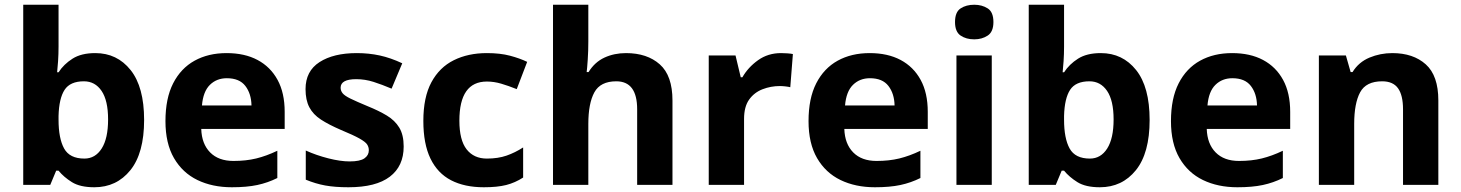

<svg xmlns="http://www.w3.org/2000/svg" viewBox="-20 -780 6163 810"><path d="M227 -583Q227 -552 225 -522Q223 -492 221 -475H227Q249 -509 286 -532.5Q323 -556 382 -556Q474 -556 531 -484.5Q588 -413 588 -274Q588 -134 530 -62Q472 10 378 10Q318 10 283.5 -11.5Q249 -33 227 -60H217L192 0H78V-760H227ZM334 -437Q276 -437 252.5 -401Q229 -365 227 -291V-275Q227 -196 250.5 -153.5Q274 -111 336 -111Q382 -111 409 -153.5Q436 -196 436 -276Q436 -356 408.5 -396.5Q381 -437 334 -437Z M936 -556Q1012 -556 1066.5 -527Q1121 -498 1151 -443Q1181 -388 1181 -308V-236H829Q831 -173 866.5 -137Q902 -101 965 -101Q1018 -101 1061 -111.5Q1104 -122 1150 -144V-29Q1110 -9 1065.5 0.5Q1021 10 958 10Q876 10 813 -20.5Q750 -51 714 -113Q678 -175 678 -269Q678 -365 710.5 -428.5Q743 -492 801 -524Q859 -556 936 -556ZM937 -450Q894 -450 865.5 -422Q837 -394 832 -335H1041Q1040 -385 1015 -417.5Q990 -450 937 -450Z M1683 -162Q1683 -79 1624.5 -34.5Q1566 10 1450 10Q1393 10 1352 2.5Q1311 -5 1270 -22V-145Q1314 -125 1365 -112Q1416 -99 1455 -99Q1499 -99 1517.5 -112Q1536 -125 1536 -146Q1536 -160 1528.5 -171Q1521 -182 1496 -196Q1471 -210 1418 -232Q1367 -254 1334 -275.5Q1301 -297 1285 -327.5Q1269 -358 1269 -404Q1269 -480 1328 -518Q1387 -556 1485 -556Q1536 -556 1582 -546Q1628 -536 1677 -513L1632 -406Q1592 -423 1556 -434.5Q1520 -446 1483 -446Q1450 -446 1433.5 -437Q1417 -428 1417 -410Q1417 -397 1425.5 -386.5Q1434 -376 1458.5 -364Q1483 -352 1531 -332Q1578 -313 1612 -292.5Q1646 -272 1664.5 -241.5Q1683 -211 1683 -162Z M2021 10Q1940 10 1883 -19.5Q1826 -49 1796 -111Q1766 -173 1766 -270Q1766 -370 1800 -433Q1834 -496 1894.5 -526Q1955 -556 2034 -556Q2090 -556 2131.5 -545Q2173 -534 2204 -519L2160 -404Q2125 -418 2094.5 -427Q2064 -436 2034 -436Q1918 -436 1918 -271Q1918 -189 1948.5 -150Q1979 -111 2034 -111Q2081 -111 2117 -123.5Q2153 -136 2187 -158V-31Q2153 -9 2115.5 0.5Q2078 10 2021 10Z M2462 -605Q2462 -565 2459.5 -528Q2457 -491 2455 -476H2463Q2489 -518 2530 -537Q2571 -556 2621 -556Q2710 -556 2763.5 -508.5Q2817 -461 2817 -356V0H2668V-319Q2668 -437 2580 -437Q2513 -437 2487.5 -390.5Q2462 -344 2462 -257V0H2313V-760H2462Z M3275 -556Q3286 -556 3301 -555Q3316 -554 3325 -552L3314 -412Q3307 -414 3293.5 -415.5Q3280 -417 3270 -417Q3232 -417 3197 -403.5Q3162 -390 3140.5 -360Q3119 -330 3119 -278V0H2970V-546H3083L3105 -454H3112Q3136 -496 3178 -526Q3220 -556 3275 -556Z M3649 -556Q3725 -556 3779.5 -527Q3834 -498 3864 -443Q3894 -388 3894 -308V-236H3542Q3544 -173 3579.5 -137Q3615 -101 3678 -101Q3731 -101 3774 -111.5Q3817 -122 3863 -144V-29Q3823 -9 3778.5 0.5Q3734 10 3671 10Q3589 10 3526 -20.5Q3463 -51 3427 -113Q3391 -175 3391 -269Q3391 -365 3423.5 -428.5Q3456 -492 3514 -524Q3572 -556 3649 -556ZM3650 -450Q3607 -450 3578.5 -422Q3550 -394 3545 -335H3754Q3753 -385 3728 -417.5Q3703 -450 3650 -450Z M4164 -546V0H4015V-546ZM4090 -760Q4123 -760 4147 -744.5Q4171 -729 4171 -687Q4171 -646 4147 -630Q4123 -614 4090 -614Q4056 -614 4032.5 -630Q4009 -646 4009 -687Q4009 -729 4032.5 -744.5Q4056 -760 4090 -760Z M4469 -583Q4469 -552 4467 -522Q4465 -492 4463 -475H4469Q4491 -509 4528 -532.5Q4565 -556 4624 -556Q4716 -556 4773 -484.5Q4830 -413 4830 -274Q4830 -134 4772 -62Q4714 10 4620 10Q4560 10 4525.5 -11.5Q4491 -33 4469 -60H4459L4434 0H4320V-760H4469ZM4576 -437Q4518 -437 4494.5 -401Q4471 -365 4469 -291V-275Q4469 -196 4492.5 -153.5Q4516 -111 4578 -111Q4624 -111 4651 -153.5Q4678 -196 4678 -276Q4678 -356 4650.5 -396.5Q4623 -437 4576 -437Z M5178 -556Q5254 -556 5308.5 -527Q5363 -498 5393 -443Q5423 -388 5423 -308V-236H5071Q5073 -173 5108.5 -137Q5144 -101 5207 -101Q5260 -101 5303 -111.5Q5346 -122 5392 -144V-29Q5352 -9 5307.5 0.5Q5263 10 5200 10Q5118 10 5055 -20.5Q4992 -51 4956 -113Q4920 -175 4920 -269Q4920 -365 4952.5 -428.5Q4985 -492 5043 -524Q5101 -556 5178 -556ZM5179 -450Q5136 -450 5107.5 -422Q5079 -394 5074 -335H5283Q5282 -385 5257 -417.5Q5232 -450 5179 -450Z M5854 -556Q5942 -556 5995 -508.5Q6048 -461 6048 -356V0H5899V-319Q5899 -378 5878 -407.5Q5857 -437 5811 -437Q5743 -437 5718 -390.5Q5693 -344 5693 -257V0H5544V-546H5658L5678 -476H5686Q5712 -518 5757.5 -537Q5803 -556 5854 -556Z"/></svg>

Font: Noto Sans Nag Mundari
Style: Bold
Weight: 700
Version: Version 1.000